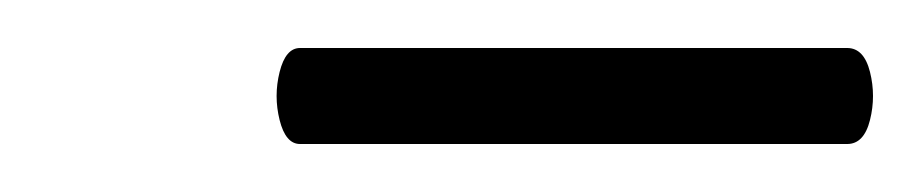

<svg xmlns="http://www.w3.org/2000/svg" viewBox="-20 -533 384 80"><path d="M105 -473Q99 -473 96.5 -483Q94 -493 96.5 -503Q99 -513 105 -513H333Q340 -513 342.5 -503Q345 -493 342.5 -483Q340 -473 333 -473Z"/></svg>

Font: Cormorant Infant Light
Style: Italic
Weight: 300
Italic angle: -10°
Designer: Christian Thalmann (Catharsis Fonts)
Foundry: Catharsis Fonts
Version: Version 4.001